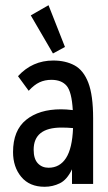

<svg xmlns="http://www.w3.org/2000/svg" viewBox="-20 -705 415 736"><path d="M151 11Q93 11 61.5 -27Q30 -65 30 -122Q30 -205 80 -245.5Q130 -286 214 -286Q233 -286 259 -283Q255 -353 235.5 -376Q216 -399 177 -399Q152 -399 131.5 -389.5Q111 -380 90 -357L49 -413Q104 -473 184 -473Q231 -473 265.5 -454.5Q300 -436 318.5 -388Q337 -340 337 -251V0H256V-56Q237 -16 209.5 -2.5Q182 11 151 11ZM109 -131Q109 -96 125 -79Q141 -62 166 -62Q209 -62 233 -99Q257 -136 260 -214Q238 -216 216 -216Q109 -216 109 -131ZM183 -500 98 -646 166 -685 229 -525Z"/></svg>

Font: Inconsolata Condensed SemiBold
Style: Regular
Weight: 600
Width: 3
Monospace: yes
Designer: Raph Levien, Cyreal, Brenton Simpson
Foundry: Raph Levien, Cyreal, Google
Version: Version 3.100; ttfautohint (v1.8.4.7-5d5b)